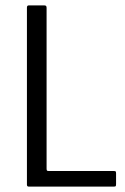

<svg xmlns="http://www.w3.org/2000/svg" viewBox="-20 -693 464 713"><path d="M87 0Q80 0 80 -7V-665Q80 -673 87 -673H144Q149 -673 151 -671Q153 -669 153 -664V-67Q153 -63 154 -60.5Q155 -58 160 -58H401Q408 -58 409.5 -56.5Q411 -55 411 -49V-10Q411 -3 409.5 -1.5Q408 0 401 0Z"/></svg>

Font: Glory
Style: Regular
Weight: 400
Designer: Robert Leuschke
Foundry: Robert Leuschke
Version: Version 1.011